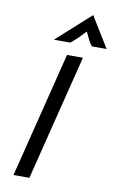

<svg xmlns="http://www.w3.org/2000/svg" viewBox="-93 -890 572 941"><g transform="rotate(10 193.0 -420.0)"><path d="M43.8 0 200 -625H279.2L122.9 0ZM123.6 -687.5 292.4 -839.6 386.1 -687.5H312.5Q301.4 -702.1 293.4 -717.7Q285.4 -733.3 275.7 -754.9Q255.6 -733.3 239.6 -717.7Q223.6 -702.1 205.6 -687.5Z"/></g></svg>

Font: Afacad
Style: Italic
Weight: 400
Italic angle: -14°
Designer: Kristian Moeller
Foundry: Dicotype
Version: Version 1.000